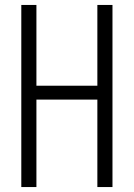

<svg xmlns="http://www.w3.org/2000/svg" viewBox="-20 -755 540 775"><path d="M66 0V-735H127V-409H373V-735H434V0H373V-353H127V0Z"/></svg>

Font: Iosevka Custom Light
Style: Regular
Weight: 300
Monospace: yes
Designer: Belleve Invis
Foundry: Belleve Invis
Version: Version 27.3.5